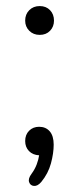

<svg xmlns="http://www.w3.org/2000/svg" viewBox="-20 -509 261 633"><path d="M111 -394Q90 -394 76.5 -407.5Q63 -421 63 -441Q63 -462 76.5 -475.5Q90 -489 111 -489Q132 -489 145 -475.5Q158 -462 158 -441Q158 -421 145 -407.5Q132 -394 111 -394ZM116 91Q104 105 92 104Q80 103 76 91.5Q72 80 84 64Q95 49 101 33Q107 17 109 3Q88 2 75.5 -11Q63 -24 63 -44Q63 -65 76 -78Q89 -91 109 -91Q131 -91 144 -76Q157 -61 157 -32Q157 -4 148 29.5Q139 63 116 91Z"/></svg>

Font: Chiron GoRound TC L
Style: Regular
Weight: 300
Designer: Ryoko NISHIZUKA 西塚涼子 (kana, bopomofo & ideographs); Paul D. Hunt (Latin, Greek & Cyrillic); Sandoll Communications 산돌커뮤니
Foundry: Adobe
Version: Version 1.000;hotconv 1.1.1;makeotfexe 2.6.0